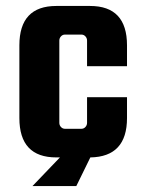

<svg xmlns="http://www.w3.org/2000/svg" viewBox="-20 -518 486 644"><path d="M89 106 181 10H169Q45 10 45 -122V-366Q45 -498 169 -498H282Q406 -498 406 -366V-296H272V-382Q272 -390 266.5 -396Q261 -402 253 -402H198Q190 -402 184.5 -396Q179 -390 179 -382V-106Q179 -98 184.5 -92Q190 -86 198 -86H253Q261 -86 266.5 -92Q272 -98 272 -106V-192H406V-122Q406 8 283 10L236 106Z"/></svg>

Font: Squada One
Style: Regular
Weight: 400
Version: Version 1.001